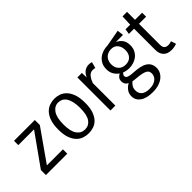

<svg xmlns="http://www.w3.org/2000/svg" viewBox="-14 -1345 2217 2217"><g transform="rotate(-45 1094.5 -236.5)"><path d="M127 -71H389V0H40V-82L316 -470H59V-540H399V-458Z M512 -270Q512 -353 531.5 -408Q551 -463 582.5 -495.5Q614 -528 653.5 -541.5Q693 -555 732 -555Q770 -555 809 -542Q848 -529 879.5 -496.5Q911 -464 931 -409Q951 -354 951 -270Q951 -186 931.5 -132Q912 -78 881 -46.5Q850 -15 810.5 -2.5Q771 10 732 10Q694 10 654.5 -2.5Q615 -15 583.5 -47Q552 -79 532 -133Q512 -187 512 -270ZM596 -270Q596 -156 633.5 -104Q671 -52 733 -52Q795 -52 831.5 -103Q868 -154 868 -270Q868 -328 858 -370Q848 -412 830 -439.5Q812 -467 787 -480Q762 -493 732 -493Q673 -493 634.5 -438.5Q596 -384 596 -270Z M1094 0V-540H1167L1170 -464Q1190 -509 1221 -531Q1252 -553 1290 -553Q1304 -553 1314 -552Q1324 -551 1338 -546L1318 -471Q1309 -473 1299.5 -474.5Q1290 -476 1278 -476Q1258 -476 1242.5 -467.5Q1227 -459 1214.5 -444Q1202 -429 1192 -409.5Q1182 -390 1174 -369V0Z M1814 -515H1696Q1737 -498 1763.5 -463Q1790 -428 1790 -371Q1790 -324 1772.5 -290Q1755 -256 1727 -234Q1699 -212 1664 -201.5Q1629 -191 1595 -191Q1574 -191 1552 -195Q1530 -199 1509 -207Q1487 -188 1487 -170Q1487 -161 1490.5 -153Q1494 -145 1505 -139Q1516 -133 1538 -128.5Q1560 -124 1598 -122Q1649 -119 1690 -110.5Q1731 -102 1760 -84Q1789 -66 1804.5 -38Q1820 -10 1820 32Q1820 63 1805.5 92.5Q1791 122 1762.5 145.5Q1734 169 1691 183Q1648 197 1591 197Q1489 197 1435 158Q1381 119 1381 55Q1381 10 1405 -22.5Q1429 -55 1467 -75Q1441 -88 1430.5 -107Q1420 -126 1420 -149Q1420 -178 1434.5 -197Q1449 -216 1472 -227Q1440 -249 1418.5 -284.5Q1397 -320 1397 -371Q1397 -417 1414.5 -451.5Q1432 -486 1461 -509Q1490 -532 1526.5 -543.5Q1563 -555 1601 -555L1804 -592ZM1477 -371Q1477 -315 1509 -282Q1541 -249 1595 -249Q1649 -249 1679.5 -282Q1710 -315 1710 -371Q1710 -427 1681.5 -462Q1653 -497 1600 -497Q1573 -497 1550.5 -488Q1528 -479 1511.5 -462.5Q1495 -446 1486 -422.5Q1477 -399 1477 -371ZM1566 -52Q1550 -53 1537 -55Q1524 -57 1512 -59Q1489 -40 1475 -16.5Q1461 7 1461 42Q1461 61 1467.5 79Q1474 97 1489 111.5Q1504 126 1528.5 134.5Q1553 143 1590 143Q1633 143 1661 132Q1689 121 1705.5 105Q1722 89 1728.5 70.5Q1735 52 1735 37Q1735 18 1728.5 3Q1722 -12 1704 -22.5Q1686 -33 1653 -40.5Q1620 -48 1566 -52Z M2174 -10Q2136 6 2089 6Q2023 6 1989 -30Q1955 -66 1955 -129V-475H1870L1880 -540H1956L1961 -670H2035V-540H2151V-475H2035V-133Q2035 -93 2053 -77Q2071 -61 2102 -61Q2117 -61 2127.5 -63.5Q2138 -66 2154 -71Z"/></g></svg>

Font: Carrois Gothic
Style: Regular
Weight: 400
Designer: Ralph du Carrois
Foundry: Ralph du Carrois
Version: Version 1.001